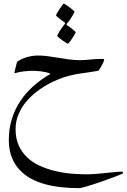

<svg xmlns="http://www.w3.org/2000/svg" viewBox="-20 -547 680 1029"><path d="M639.6 380.9Q639.6 382.3 624.3 388.9Q608.9 395.5 585 404.3Q561 413.1 532.2 423.3Q503.4 433.6 477.1 442.1Q450.7 450.7 430.4 456.1Q410.2 461.4 402.8 461.4Q356 461.4 310.1 456.5Q264.2 451.7 222.4 440.4Q180.7 429.2 145 409.7Q109.4 390.1 83.3 361.3Q57.1 332.5 42.2 293.5Q27.3 254.4 27.3 202.6Q27.3 143.6 43.2 91.8Q59.1 40 88.1 -4.2Q117.2 -48.3 158.4 -85.2Q199.7 -122.1 250.5 -150.9Q243.7 -155.8 229.5 -159.2Q215.3 -162.6 200 -164.6Q184.6 -166.5 171.4 -167Q158.2 -167.5 152.3 -167.5Q130.9 -167.5 104.2 -164.1Q77.6 -160.6 57.1 -153.8Q57.1 -156.2 58.6 -163.8Q60.1 -171.4 62.5 -180.7Q64.9 -189.9 67.1 -198.5Q69.3 -207 70.3 -210.9Q70.8 -215.8 81.3 -222.4Q91.8 -229 107.7 -235.1Q123.5 -241.2 143.1 -245.4Q162.6 -249.5 182.1 -249.5Q210 -249.5 238 -245.6Q266.1 -241.7 294.2 -237.1Q322.3 -232.4 350.3 -228.5Q378.4 -224.6 406.2 -224.6Q435.5 -224.6 465.1 -228Q494.6 -231.4 526.9 -231.4Q530.8 -231.4 534.4 -230.7Q538.1 -230 538.1 -224.6Q538.1 -222.2 533.7 -212.9Q529.3 -203.6 523.9 -193.6Q518.6 -183.6 513.2 -175.5Q507.8 -167.5 505.9 -167.5Q484.4 -163.6 454.1 -159.2Q423.8 -154.8 396.5 -150.9Q364.3 -146 326.9 -134Q289.6 -122.1 252.4 -103.3Q215.3 -84.5 181.4 -59.3Q147.5 -34.2 121.1 -2.9Q94.7 28.3 79.1 65.7Q63.5 103 63.5 145.5Q63.5 194.8 80.1 231.9Q96.7 269 125.2 296.1Q153.8 323.2 191.4 340.6Q229 357.9 271.2 368.4Q313.5 378.9 357.7 383.1Q401.9 387.2 442.9 387.2Q466.3 387.2 493.7 385Q521 382.8 547.1 380.1Q573.2 377.4 595.7 375.2Q618.2 373 632.8 373Q639.6 373 639.6 380.9ZM385.7 -374Q385.7 -372.1 380.1 -362.3Q374.5 -352.5 367.2 -341.6Q359.9 -330.6 353.3 -321.8Q346.7 -313 343.8 -313Q341.8 -313 332.8 -318.6Q323.7 -324.2 313.5 -331.5Q303.2 -338.9 294.9 -345.9Q286.6 -353 286.6 -355.5Q286.6 -357.4 290.8 -365Q294.9 -372.6 300.8 -381.8Q306.6 -391.1 313.2 -400.4Q319.8 -409.7 324.7 -414.6Q328.6 -419.4 328.6 -422.9Q328.6 -425.3 326.2 -427.2Q320.3 -431.2 312.5 -436.8Q304.7 -442.4 297.4 -448.2Q290 -454.1 285.2 -458.7Q280.3 -463.4 280.3 -464.8Q280.3 -467.3 286.1 -477.3Q292 -487.3 299.3 -498.5Q306.6 -509.8 313.2 -518.6Q319.8 -527.3 321.8 -527.3Q324.7 -527.3 334.2 -521Q343.8 -514.6 353.8 -507.1Q363.8 -499.5 371.6 -492.7Q379.4 -485.8 379.4 -484.4Q379.4 -482.4 375.2 -474.9Q371.1 -467.3 365.5 -457.8Q359.9 -448.2 353.5 -439.2Q347.2 -430.2 342.8 -425.8Q341.3 -424.3 338.9 -421.6Q336.4 -418.9 336.4 -416Q336.4 -413.6 338.9 -411.6Q344.7 -408.7 352.8 -402.8Q360.8 -397 368.2 -390.9Q375.5 -384.8 380.6 -380.1Q385.7 -375.5 385.7 -374Z"/></svg>

Font: Kitab
Style: Regular
Weight: 400
Designer: SIL International
Foundry: Khaled Hosny
Version: Version 1.000